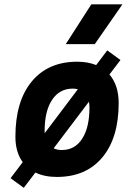

<svg xmlns="http://www.w3.org/2000/svg" viewBox="-20 -815 626 895"><path d="M90.8 60.5 29.3 15.6 85.9 -59.1Q51.8 -106 51.8 -177.7Q51.8 -342.8 127.9 -435.1Q204.1 -527.3 339.8 -527.3Q389.6 -527.3 428.2 -511.7L480 -580.1L541.5 -535.2L490.2 -467.8Q533.2 -417.5 533.2 -335Q533.2 -172.4 457 -81.3Q380.9 9.8 245.1 9.8Q187.5 9.8 145 -10.7ZM268.6 -115.7Q329.1 -115.7 363 -168.2Q397 -220.7 397 -314Q397 -328.1 394.5 -340.8L230 -123.5Q246.6 -115.7 268.6 -115.7ZM188.5 -194.3 342.8 -398.9Q331.5 -401.9 318.8 -401.9Q257.3 -401.9 222.7 -349.4Q188 -296.9 188 -203.6Q188 -198.7 188.5 -194.3ZM286.6 -609.4 405.8 -794.9H550.8L421.9 -609.4Z"/></svg>

Font: CaskaydiaCove NF
Style: Bold Italic
Weight: 700
Italic angle: -10°
Designer: Aaron Bell
Foundry: Saja Typeworks
Version: Version 2111.001; VTT 6.35;Nerd Fonts 3.2.1